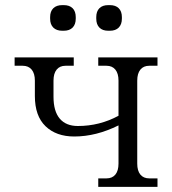

<svg xmlns="http://www.w3.org/2000/svg" viewBox="-20 -730 672 750"><path d="M270 -196.8Q199.7 -196.8 158 -236.8Q116.2 -276.9 116.2 -355V-415Q116.2 -442.9 103.8 -458Q91.3 -473.1 68.8 -473.1H37.1V-505.9H268.1V-473.1H235.8Q213.4 -473.1 201.2 -458Q189 -442.9 189 -415V-352.1Q189 -295.4 213.4 -266.6Q237.8 -237.8 284.2 -237.8Q369.1 -237.8 442.9 -277.8V-415Q442.9 -442.9 430.7 -458Q418.5 -473.1 396 -473.1H363.8V-505.9H595.2V-473.1H563Q540.5 -473.1 528.3 -458Q516.1 -442.9 516.1 -415V-90.8Q516.1 -63 528.3 -48.1Q540.5 -33.2 563 -33.2H595.2V0H363.8V-33.2H396Q418.5 -33.2 430.7 -48.1Q442.9 -63 442.9 -90.8V-240.2Q355.5 -196.8 270 -196.8ZM175.8 -657.2V-663.1Q175.8 -685.5 188.2 -697.8Q200.7 -710 223.1 -710H229Q251.5 -710 263.7 -697.8Q275.9 -685.5 275.9 -663.1V-657.2Q275.9 -634.8 263.7 -622.3Q251.5 -609.9 229 -609.9H223.1Q200.7 -609.9 188.2 -622.3Q175.8 -634.8 175.8 -657.2ZM356 -657.2V-663.1Q356 -685.5 368.2 -697.8Q380.4 -710 402.8 -710H409.2Q431.6 -710 443.8 -697.8Q456.1 -685.5 456.1 -663.1V-657.2Q456.1 -634.8 443.8 -622.3Q431.6 -609.9 409.2 -609.9H402.8Q380.4 -609.9 368.2 -622.3Q356 -634.8 356 -657.2Z"/></svg>

Font: LT Superior Serif
Style: Regular
Weight: 400
Designer: Daniel Lyons
Foundry: LyonsType
Version: Version 2.120;FEAKit 1.0